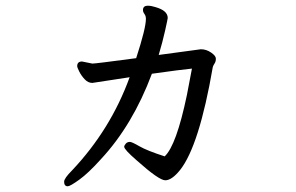

<svg xmlns="http://www.w3.org/2000/svg" viewBox="-20 -607 1040 674"><path d="M217.8 46.9Q205.1 46.9 205.1 30.8Q205.1 19 232.9 -8.8Q368.2 -151.9 435.1 -335.9L304.2 -315.9Q289.1 -315.9 277.1 -328.9Q265.1 -341.8 258.1 -356Q251 -370.1 251 -375Q251 -391.1 268.1 -391.1L304.2 -383.8Q315.9 -383.8 458 -402.8Q492.2 -507.8 492.2 -541Q492.2 -550.8 487.1 -557.9Q481.9 -564.9 481.9 -571.8Q481.9 -586.9 499 -586.9Q511.2 -586.9 525.9 -582Q568.8 -569.8 568.8 -543.9Q568.8 -541 559.8 -500.5Q550.8 -460 537.1 -414.1L685.1 -434.1Q704.1 -434.1 720.9 -422.6Q737.8 -411.1 737.8 -401.1Q737.8 -391.1 733.4 -384.5Q729 -377.9 727.1 -372.1Q679.2 -94.2 611.8 -9.8Q583 25.9 560.1 25.9Q538.1 25.9 460 -43.9Q416 -82 416 -91.8Q416 -96.2 421.4 -102.5Q426.8 -108.9 436 -108.9Q442.9 -108.9 469.5 -93.5Q496.1 -78.1 558.1 -58.1Q599.1 -96.2 636.2 -273.9L653.8 -366.2Q617.2 -362.8 513.2 -348.1Q445.8 -168 334 -47.9Q290 1 258.1 23.9Q226.1 46.9 217.8 46.9Z"/></svg>

Font: LXGW WenKai Screen
Style: Regular
Weight: 400
Designer: LXGW / Fontworks Inc.
Foundry: LXGW / Fontworks Inc.
Version: Version 1.510;January 18,2025